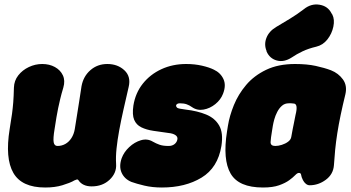

<svg xmlns="http://www.w3.org/2000/svg" viewBox="-20 -810 1561 855"><path d="M497 -80Q500 -40 468.5 -10Q437 20 388 20Q368 20 353 13Q338 6 329 -8Q326 -12 321.5 -10.5Q317 -9 312 -7Q302 -1 288 4.5Q274 10 257.5 15Q241 20 222 22.5Q203 25 181 25Q77 25 39.5 -40Q2 -105 23 -235Q30 -277 33.5 -303Q37 -329 39 -354.5Q41 -380 42 -420Q43 -451 61.5 -474.5Q80 -498 108.5 -511.5Q137 -525 168 -525Q200 -525 224.5 -511.5Q249 -498 260 -474.5Q271 -451 262 -420Q253 -390 248 -368.5Q243 -347 239 -328.5Q235 -310 231.5 -288.5Q228 -267 223 -235Q216 -193 219 -176.5Q222 -160 236 -160Q255 -160 271 -169Q287 -178 298 -195Q309 -212 313 -235Q320 -277 324 -304Q328 -331 332.5 -357.5Q337 -384 343 -426Q351 -470 382.5 -497.5Q414 -525 458 -525Q504 -525 534 -497Q564 -469 553 -423Q541 -371 530 -322.5Q519 -274 511 -230.5Q503 -187 499 -149Q495 -111 497 -80Z M701 25Q658 25 622.5 16.5Q587 8 565 0Q534 -13 521.5 -41Q509 -69 522 -106Q532 -133 555.5 -155Q579 -177 607.5 -185.5Q636 -194 661 -179Q675 -171 690.5 -165.5Q706 -160 731 -160Q747 -160 757.5 -168.5Q768 -177 770 -190Q772 -201 761 -208.5Q750 -216 729 -218Q693 -223 662.5 -227.5Q632 -232 609.5 -243Q587 -254 577.5 -276.5Q568 -299 574 -340Q583 -396 616 -437.5Q649 -479 699 -502Q749 -525 809 -525Q847 -525 879.5 -517.5Q912 -510 932 -500Q962 -486 975 -458Q988 -430 973 -392Q963 -366 939 -346.5Q915 -327 886.5 -322Q858 -317 835 -333Q824 -341 811.5 -345.5Q799 -350 781 -350Q774 -350 769.5 -347.5Q765 -345 764 -340Q764 -335 768.5 -330.5Q773 -326 807 -322Q859 -316 898 -300Q937 -284 956 -251Q975 -218 966 -160Q950 -63 877.5 -19Q805 25 701 25Z M1151 25Q1043 25 1007 -37Q971 -99 991 -225L995 -250Q1002 -294 1021.5 -342Q1041 -390 1076 -431.5Q1111 -473 1165 -499Q1219 -525 1294 -525Q1347 -525 1386 -516.5Q1425 -508 1454 -497Q1487 -484 1507 -456.5Q1527 -429 1518 -390Q1506 -341 1497 -298Q1488 -255 1482 -216.5Q1476 -178 1472.5 -142.5Q1469 -107 1467 -74Q1464 -34 1431 -9.5Q1398 15 1359 15Q1350 15 1342 8.5Q1334 2 1329 -8Q1322 -22 1321 -31Q1320 -40 1311 -40Q1304 -40 1294.5 -30Q1285 -20 1268 -7.5Q1251 5 1223 15Q1195 25 1151 25ZM1206 -160Q1219 -160 1235 -165Q1251 -170 1263 -179Q1275 -188 1277 -200Q1281 -222 1283.5 -235.5Q1286 -249 1289 -262.5Q1292 -276 1296 -298Q1309 -349 1287 -349Q1282 -350 1276.5 -350Q1271 -350 1266 -350Q1248 -350 1235.5 -339Q1223 -328 1214.5 -311.5Q1206 -295 1201.5 -278.5Q1197 -262 1195 -250L1191 -225Q1186 -196 1185 -178Q1184 -160 1206 -160ZM1279 -554Q1245 -532 1213 -540.5Q1181 -549 1167 -581V-583Q1155 -612 1166.5 -641.5Q1178 -671 1210 -690Q1242 -709 1272.5 -727.5Q1303 -746 1333 -769Q1365 -795 1402.5 -789Q1440 -783 1456 -751L1460 -745Q1471 -723 1464.5 -691.5Q1458 -660 1438 -634.5Q1418 -609 1388 -602Q1354 -594 1327.5 -581.5Q1301 -569 1279 -554Z"/></svg>

Font: Winky Sans Black
Style: Italic
Weight: 900
Italic angle: -8.97852°
Designer: Simon Atzbach
Foundry: typofactur
Version: Version 1.205